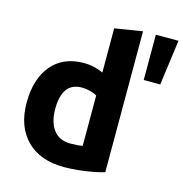

<svg xmlns="http://www.w3.org/2000/svg" viewBox="-114 -881 953 999"><g transform="rotate(15 362.5 -381.5)"><path d="M319 13Q189 13 117 -60.5Q45 -134 45 -260Q45 -389 107 -463Q169 -537 280 -537Q311 -537 335.5 -531Q360 -525 385 -514V-752L534 -776V-17Q508 -9 471 -2Q434 5 394.5 9Q355 13 319 13ZM320 -114Q360 -114 385 -119V-390Q371 -399 348.5 -405Q326 -411 303 -411Q197 -411 197 -267Q197 -198 228 -156Q259 -114 320 -114ZM603 -532V-776H725L692 -532Z"/></g></svg>

Font: Ubuntu Sans ExtraBold
Style: Regular
Weight: 800
Designer: Dalton Maag Ltd
Foundry: Dalton Maag Ltd
Version: Version 1.006; ttfautohint (v1.8.4.7-5d5b)